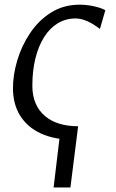

<svg xmlns="http://www.w3.org/2000/svg" viewBox="-20 -588 497 822"><path d="M292 10Q213 10 155.2 -16.5Q97.5 -43 66.5 -92.5Q35.5 -142 35.5 -210.5Q35.5 -267.5 54 -329.8Q72.5 -392 108.8 -446.2Q145 -500.5 198.5 -534.2Q252 -568 322 -568Q348.5 -568 379.2 -561.8Q410 -555.5 431 -544.5L408 -464.5L396.5 -472Q383.5 -482 367.8 -490.5Q352 -499 335.8 -504Q319.5 -509 304 -509Q261.5 -509 227.2 -488.2Q193 -467.5 168.8 -429Q144.5 -390.5 131.5 -337.8Q118.5 -285 118.5 -221Q118.5 -177.5 132.8 -145Q147 -112.5 173 -90.8Q199 -69 234.8 -58.2Q270.5 -47.5 314.5 -47.5ZM240 -40 314.5 -47.5 281.5 214.5H209.5Z"/></svg>

Font: Merriweather Light
Style: Italic
Weight: 300
Italic angle: -7.8°
Designer: Eben Sorkin
Foundry: Eben Sorkin
Version: Version 2.101